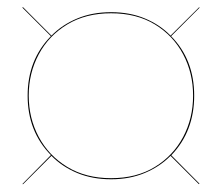

<svg xmlns="http://www.w3.org/2000/svg" viewBox="-20 -648 610 528"><path d="M43 -141 42 -142.5 120 -221.5Q56 -286.5 56 -385Q56 -483.5 120 -548.5L41.5 -627L43 -628.5L121.5 -550Q151 -580 192.5 -597.2Q234 -614.5 285.5 -614.5Q337 -614.5 378.5 -597.2Q420 -580 449 -550L527.5 -628L529 -627L450.5 -548.5Q514 -484 514 -385Q514 -286.5 451 -221L528.5 -143L527 -141.5L449 -219.5Q420 -190 378.5 -172.5Q337 -155 285.5 -155Q234 -155 192.5 -172.2Q151 -189.5 121.5 -219.5ZM285.5 -158Q355.5 -158 406 -189Q456.5 -220 483.8 -271.5Q511 -323 511 -385Q511 -447 483.8 -498.5Q456.5 -550 406 -580.8Q355.5 -611.5 285.5 -611.5Q216 -611.5 165 -580.8Q114 -550 86.5 -498.5Q59 -447 59 -385Q59 -323 86.5 -271.5Q114 -220 165 -189Q216 -158 285.5 -158Z"/></svg>

Font: Bodoni Moda 72pt
Style: Bold
Weight: 700
Designer: Owen Earl
Foundry: indestructible type
Version: Version 2.004